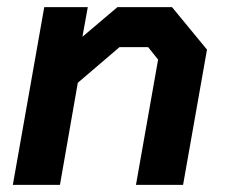

<svg xmlns="http://www.w3.org/2000/svg" viewBox="-20 -518 632 538"><path d="M104 -498H226L211 -415L309 -498H462L560 -379L493 0H361L423 -351L395 -386H315L198 -286L148 0H16Z"/></svg>

Font: Chakra Petch
Style: Bold Italic
Weight: 700
Italic angle: -10°
Designer: Katatrad Aksorn Co.,Ltd.
Foundry: Cadson Demak Co.,Ltd.
Version: Version 1.000; ttfautohint (v1.6)